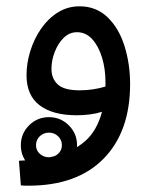

<svg xmlns="http://www.w3.org/2000/svg" viewBox="-20 -357 487 608"><path d="M70 231Q61 231 58 231Q55 231 46 230L40 152Q106 150 159.5 136Q213 122 250 89.5Q287 57 303 -3Q284 3 263.5 5.5Q243 8 223 8Q147 8 105.5 -23.5Q64 -55 64 -119Q64 -157 76 -195.5Q88 -234 110 -266Q132 -298 163 -317.5Q194 -337 232 -337Q285 -337 321 -302Q357 -267 374.5 -210.5Q392 -154 392 -91Q392 60 308 145.5Q224 231 70 231ZM143 -139Q143 -108 163 -89.5Q183 -71 232 -71Q275 -71 314 -83Q314 -90 314 -97Q314 -139 303 -175Q292 -211 272 -233Q252 -255 224 -255Q200 -255 182 -237.5Q164 -220 153.5 -193Q143 -166 143 -139ZM135 192Q98 192 72 166Q46 140 46 103Q46 66 72 40Q98 14 135 14Q172 14 198 40Q224 66 224 103Q224 140 198 166Q172 192 135 192ZM135 141Q152 141 164 130Q176 119 176 103Q176 86 164 74.5Q152 63 135 63Q118 63 106 74.5Q94 86 94 103Q94 119 106 130Q118 141 135 141Z"/></svg>

Font: Noto IKEA Arabic
Style: Regular
Weight: 400
Designer: Monotype Design Team
Foundry: Monotype Imaging Inc.
Version: Version 1.200